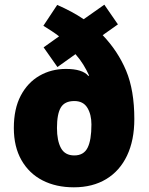

<svg xmlns="http://www.w3.org/2000/svg" viewBox="-20 -840 635 819"><path d="M224 -819Q256 -805 284 -790Q312 -775 337 -758L425 -820L483 -736L418 -690Q483 -622 518 -538.5Q553 -455 553 -332Q553 -242 522 -176.5Q491 -111 433 -76Q375 -41 295 -41Q219 -41 161.5 -70.5Q104 -100 71.5 -157Q39 -214 39 -294Q39 -376 68.5 -432Q98 -488 148.5 -517Q199 -546 261 -546Q332 -546 357 -516L360 -518Q349 -542 335.5 -564Q322 -586 302 -609L225 -554L166 -638L232 -685Q218 -696 200.5 -707.5Q183 -719 165 -730ZM297 -409Q256 -409 239.5 -381.5Q223 -354 223 -294Q223 -240 240 -208.5Q257 -177 297 -177Q337 -177 353.5 -209.5Q370 -242 370 -309Q370 -352 352.5 -380.5Q335 -409 297 -409Z"/></svg>

Font: Noto Sans Tamil UI SemiCondensed Black
Style: Regular
Weight: 900
Width: 4
Designer: Jelle Bosma - Monotype Design Team
Foundry: Monotype Imaging Inc.
Version: Version 2.004; ttfautohint (v1.8.4.7-5d5b)